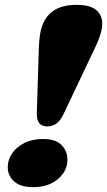

<svg xmlns="http://www.w3.org/2000/svg" viewBox="-20 -762 442 793"><path d="M295.5 -742Q358 -742 383 -715.5Q408 -689 400.5 -645Q396.5 -615.5 374 -568L243 -292Q229.5 -263.5 213.2 -251.8Q197 -240 175 -240Q131 -240 132 -294L140.5 -565Q142.5 -614 150 -642Q177 -742 295.5 -742ZM117 11Q64.5 11 38.2 -12.8Q12 -36.5 12 -71.5Q12 -102 30 -128.5Q48 -155 80.8 -171.5Q113.5 -188 157.5 -188Q209.5 -188 234 -163.2Q258.5 -138.5 258.5 -102Q258.5 -56 219.2 -22.5Q180 11 117 11Z"/></svg>

Font: Fraunces 72pt SuperSoft Black
Style: Italic
Weight: 900
Italic angle: -16°
Version: Version 1.000;[b76b70a41]